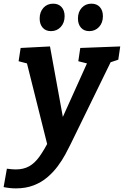

<svg xmlns="http://www.w3.org/2000/svg" viewBox="-76 -794 681 1056"><path d="M-56.1 235 -38.1 133.8Q-24.3 135.5 -12.7 136.7Q-1.1 137.9 10 137.9Q53.5 137.9 84.3 120.6Q115.2 103.3 141.1 67.1Q167 30.8 196 -26.1L189.2 21.6L69.8 -455.3L80.5 -443.1L26.3 -457.3L37.5 -530.2L199 -538.6L281.3 -87L244.2 -94.5L407.4 -456.6L412.1 -442.8L354.7 -457.3L365.5 -530.2L585.3 -538.6L574.5 -465.7L514.7 -445.8L535.5 -458L312.7 -1.8Q300.1 24.3 282.6 56.4Q265.1 88.6 240.8 121.2Q216.5 153.7 184.1 181.3Q151.7 209 108.8 225.5Q66 242.1 11.3 242.1Q-21.1 242.1 -56.1 235ZM204.4 -622.8Q175.3 -622.8 158.7 -641.9Q142.1 -660.9 142.1 -692Q142.1 -727.9 162.7 -750.9Q183.4 -773.8 216.5 -773.8Q245.6 -773.8 262.5 -755.2Q279.4 -736.6 279.4 -704.9Q279.4 -668.7 258.1 -645.7Q236.8 -622.8 204.4 -622.8ZM415 -622.8Q385.9 -622.8 369.3 -641.9Q352.7 -660.9 352.7 -692Q352.7 -727.9 373.4 -750.9Q394 -773.8 427.1 -773.8Q456.2 -773.8 473.1 -755.2Q490 -736.6 490 -704.9Q490 -668.7 468.7 -645.7Q447.4 -622.8 415 -622.8Z"/></svg>

Font: Bitter Thin
Style: Italic
Weight: 100
Italic angle: -9°
Designer: Sol Matas, and Bitter project Authors
Foundry: Sol Matas
Version: Version 2.002